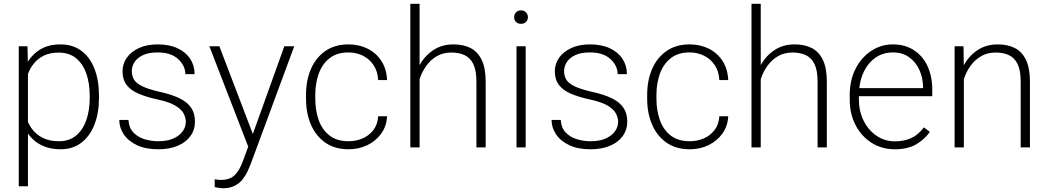

<svg xmlns="http://www.w3.org/2000/svg" viewBox="-20 -770 5477 1003"><path d="M296.4 9.8Q250 9.8 213.4 -4.2Q176.8 -18.1 150.4 -43.7Q124 -69.3 107.9 -103Q91.8 -136.7 85.9 -176.3V-338.4Q96.2 -397.5 122.6 -442.4Q148.9 -487.3 191.9 -512.7Q234.9 -538.1 295.4 -538.1Q359.4 -538.1 404.3 -505.1Q449.2 -472.2 473.1 -411.9Q497.1 -351.6 497.1 -269V-258.8Q497.1 -179.7 473.4 -119.1Q449.7 -58.6 404.8 -24.4Q359.9 9.8 296.4 9.8ZM78.1 203.1V-528.3H123.5L126 -426.8V203.1ZM287.6 -32.2Q342.3 -32.2 377.9 -62.3Q413.6 -92.3 431.2 -143.3Q448.7 -194.3 448.7 -258.8V-269Q448.7 -333.5 431.2 -384.8Q413.6 -436 377.7 -465.6Q341.8 -495.1 286.6 -495.1Q242.2 -495.1 211.2 -480.5Q180.2 -465.8 160.2 -442.1Q140.1 -418.5 128.9 -390.9Q117.7 -363.3 112.3 -338.4V-172.4Q121.6 -134.3 142.8 -102.5Q164.1 -70.8 200 -51.5Q235.8 -32.2 287.6 -32.2Z M806.6 9.8Q740.7 9.8 695.3 -11.7Q649.9 -33.2 626.5 -68.4Q603 -103.5 603 -143.6H650.9Q653.8 -101.1 678 -76.7Q702.1 -52.2 737.1 -42.2Q772 -32.2 806.6 -32.2Q854 -32.2 886 -46.6Q918 -61 934.3 -84.2Q950.7 -107.4 950.7 -132.8Q950.7 -155.3 939 -177.5Q927.2 -199.7 895.5 -218.5Q863.8 -237.3 802.7 -250.5Q744.1 -263.2 703.4 -280.8Q662.6 -298.3 641.4 -326.4Q620.1 -354.5 620.1 -397.9Q620.1 -436.5 642.3 -468.3Q664.6 -500 705.8 -519Q747.1 -538.1 803.2 -538.1Q863.8 -538.1 907 -518.1Q950.2 -498 973.4 -462.9Q996.6 -427.7 996.6 -382.8H948.2Q948.2 -426.3 910.9 -461.2Q873.5 -496.1 803.2 -496.1Q755.4 -496.1 725.6 -481.4Q695.8 -466.8 682.1 -444.6Q668.5 -422.4 668.5 -399.4Q668.5 -375 679.2 -355.5Q689.9 -335.9 721.7 -320.1Q753.4 -304.2 815.4 -290Q879.4 -275.9 919.7 -255.6Q960 -235.4 979.2 -206.1Q998.5 -176.8 998.5 -134.8Q998.5 -92.3 975.1 -59.6Q951.7 -26.9 908.7 -8.5Q865.7 9.8 806.6 9.8Z M1465.3 -528.3H1517.1L1290 85.9Q1283.2 103.5 1273.2 125.2Q1263.2 147 1247.1 167.2Q1231 187.5 1206.1 200.4Q1181.2 213.4 1145 213.4Q1138.7 213.4 1130.4 212.4Q1122.1 211.4 1114 210Q1106 208.5 1101.6 207V166.5Q1107.4 168 1118.2 168.9Q1128.9 169.9 1133.3 169.9Q1181.6 169.9 1207 144Q1232.4 118.2 1249 71.3L1294.4 -52.2ZM1304.7 -60.1 1317.9 -10.7 1282.2 10.3 1073.7 -528.3H1126Z M1801.3 9.8Q1729 9.8 1679.4 -24.9Q1629.9 -59.6 1604.2 -119.1Q1578.6 -178.7 1578.6 -253.9V-274.4Q1578.6 -350.1 1604.2 -409.4Q1629.9 -468.8 1679.4 -503.4Q1729 -538.1 1800.3 -538.1Q1855.5 -538.1 1900.1 -515.9Q1944.8 -493.7 1972.2 -451.9Q1999.5 -410.2 2002 -351.6H1955.6Q1953.1 -397.5 1931.6 -429.7Q1910.2 -461.9 1875.7 -479Q1841.3 -496.1 1800.3 -496.1Q1739.3 -496.1 1700.9 -465.3Q1662.6 -434.6 1644.8 -384.3Q1627 -334 1627 -274.4V-253.9Q1627 -194.3 1644.5 -143.8Q1662.1 -93.3 1700.7 -62.7Q1739.3 -32.2 1801.3 -32.2Q1839.4 -32.2 1873.5 -46.6Q1907.7 -61 1930.2 -90.1Q1952.6 -119.1 1955.6 -162.6H2002Q1999.5 -110.8 1971.4 -72Q1943.4 -33.2 1898.9 -11.7Q1854.5 9.8 1801.3 9.8Z M2171.9 0H2123.5V-750H2171.9ZM2139.6 -320.3Q2144.5 -379.4 2171.4 -428.7Q2198.2 -478 2243.4 -508.1Q2288.6 -538.1 2348.6 -538.1Q2401.9 -538.1 2439.2 -518.6Q2476.6 -499 2496.8 -456.1Q2517.1 -413.1 2517.1 -343.3V0H2468.8V-343.8Q2468.8 -402.3 2452.6 -435.3Q2436.5 -468.3 2407.2 -481.9Q2377.9 -495.6 2338.4 -495.6Q2293.9 -495.6 2261.2 -476.1Q2228.5 -456.5 2206.8 -426Q2185.1 -395.5 2173.8 -362.1Q2162.6 -328.6 2161.6 -301.3Z M2701.7 -715.8Q2717.8 -715.8 2727.8 -705.3Q2737.8 -694.8 2737.8 -680.2Q2737.8 -665.5 2727.8 -655.5Q2717.8 -645.5 2701.7 -645.5Q2685.1 -645.5 2675.5 -655.5Q2666 -665.5 2666 -680.2Q2666 -694.8 2675.5 -705.3Q2685.1 -715.8 2701.7 -715.8ZM2726.1 0H2678.2V-528.3H2726.1Z M3064.9 9.8Q2999 9.8 2953.6 -11.7Q2908.2 -33.2 2884.8 -68.4Q2861.3 -103.5 2861.3 -143.6H2909.2Q2912.1 -101.1 2936.3 -76.7Q2960.4 -52.2 2995.4 -42.2Q3030.3 -32.2 3064.9 -32.2Q3112.3 -32.2 3144.3 -46.6Q3176.3 -61 3192.6 -84.2Q3209 -107.4 3209 -132.8Q3209 -155.3 3197.3 -177.5Q3185.5 -199.7 3153.8 -218.5Q3122.1 -237.3 3061 -250.5Q3002.4 -263.2 2961.7 -280.8Q2920.9 -298.3 2899.7 -326.4Q2878.4 -354.5 2878.4 -397.9Q2878.4 -436.5 2900.6 -468.3Q2922.9 -500 2964.1 -519Q3005.4 -538.1 3061.5 -538.1Q3122.1 -538.1 3165.3 -518.1Q3208.5 -498 3231.7 -462.9Q3254.9 -427.7 3254.9 -382.8H3206.5Q3206.5 -426.3 3169.2 -461.2Q3131.8 -496.1 3061.5 -496.1Q3013.7 -496.1 2983.9 -481.4Q2954.1 -466.8 2940.4 -444.6Q2926.8 -422.4 2926.8 -399.4Q2926.8 -375 2937.5 -355.5Q2948.2 -335.9 2980 -320.1Q3011.7 -304.2 3073.7 -290Q3137.7 -275.9 3178 -255.6Q3218.3 -235.4 3237.5 -206.1Q3256.8 -176.8 3256.8 -134.8Q3256.8 -92.3 3233.4 -59.6Q3210 -26.9 3167 -8.5Q3124 9.8 3064.9 9.8Z M3583.5 9.8Q3511.2 9.8 3461.7 -24.9Q3412.1 -59.6 3386.5 -119.1Q3360.8 -178.7 3360.8 -253.9V-274.4Q3360.8 -350.1 3386.5 -409.4Q3412.1 -468.8 3461.7 -503.4Q3511.2 -538.1 3582.5 -538.1Q3637.7 -538.1 3682.4 -515.9Q3727.1 -493.7 3754.4 -451.9Q3781.7 -410.2 3784.2 -351.6H3737.8Q3735.4 -397.5 3713.9 -429.7Q3692.4 -461.9 3658 -479Q3623.5 -496.1 3582.5 -496.1Q3521.5 -496.1 3483.2 -465.3Q3444.8 -434.6 3427 -384.3Q3409.2 -334 3409.2 -274.4V-253.9Q3409.2 -194.3 3426.8 -143.8Q3444.3 -93.3 3482.9 -62.7Q3521.5 -32.2 3583.5 -32.2Q3621.6 -32.2 3655.8 -46.6Q3689.9 -61 3712.4 -90.1Q3734.9 -119.1 3737.8 -162.6H3784.2Q3781.7 -110.8 3753.7 -72Q3725.6 -33.2 3681.2 -11.7Q3636.7 9.8 3583.5 9.8Z M3954.1 0H3905.8V-750H3954.1ZM3921.9 -320.3Q3926.8 -379.4 3953.6 -428.7Q3980.5 -478 4025.6 -508.1Q4070.8 -538.1 4130.9 -538.1Q4184.1 -538.1 4221.4 -518.6Q4258.8 -499 4279.1 -456.1Q4299.3 -413.1 4299.3 -343.3V0H4251V-343.8Q4251 -402.3 4234.9 -435.3Q4218.8 -468.3 4189.5 -481.9Q4160.2 -495.6 4120.6 -495.6Q4076.2 -495.6 4043.5 -476.1Q4010.7 -456.5 3989 -426Q3967.3 -395.5 3956.1 -362.1Q3944.8 -328.6 3943.8 -301.3Z M4654.3 9.8Q4586.9 9.8 4533.7 -23.7Q4480.5 -57.1 4449.7 -116Q4418.9 -174.8 4418.9 -250.5V-272Q4418.9 -352.1 4450 -411.9Q4481 -471.7 4532.2 -504.9Q4583.5 -538.1 4643.6 -538.1Q4708 -538.1 4754.4 -507.8Q4800.8 -477.5 4825.4 -424.3Q4850.1 -371.1 4850.1 -301.8V-267.6H4448.2V-309.6H4802.2V-315.9Q4801.3 -363.3 4783 -404.3Q4764.6 -445.3 4729.7 -470.7Q4694.8 -496.1 4643.6 -496.1Q4591.3 -496.1 4551.3 -467Q4511.2 -438 4489 -387.2Q4466.8 -336.4 4466.8 -272V-250.5Q4466.8 -189.9 4491.2 -140.4Q4515.6 -90.8 4558.1 -61.3Q4600.6 -31.7 4655.8 -31.7Q4702.1 -31.7 4739.3 -48.3Q4776.4 -64.9 4806.6 -104.5L4837.4 -81.1Q4811.5 -43 4767.1 -16.6Q4722.7 9.8 4654.3 9.8Z M5015.1 0H4966.8V-528.3H5013.2L5015.1 -415.5ZM4982.9 -320.3Q4987.8 -379.4 5014.6 -428.7Q5041.5 -478 5086.7 -508.1Q5131.8 -538.1 5191.9 -538.1Q5245.1 -538.1 5282.5 -518.6Q5319.8 -499 5340.1 -456.1Q5360.4 -413.1 5360.4 -343.3V0H5312V-343.8Q5312 -402.3 5295.9 -435.3Q5279.8 -468.3 5250.5 -481.9Q5221.2 -495.6 5181.6 -495.6Q5137.2 -495.6 5104.5 -476.1Q5071.8 -456.5 5050 -426Q5028.3 -395.5 5017.1 -362.1Q5005.9 -328.6 5004.9 -301.3Z"/></svg>

Font: Heebo ExtraLight
Style: Regular
Weight: 250
Designer: Oded Ezer
Foundry: Ezer Type House
Version: Version 3.100